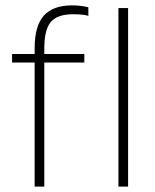

<svg xmlns="http://www.w3.org/2000/svg" viewBox="-20 -695 577 715"><path d="M109 -462H25V-494H109V-515Q109 -598 143 -636.5Q177 -675 249 -675Q264 -675 277.5 -673.5Q291 -672 309 -668V-636Q299 -639 285 -640.5Q271 -642 253 -642Q194 -642 169.5 -613.5Q145 -585 145 -515V-494H294V-462H145V0H109ZM457 -665V0H421V-665Z"/></svg>

Font: Blinker ExtraLight
Style: Regular
Weight: 200
Designer: Juergen Huber
Foundry: supertype
Version: Version 1.017;hotconv 1.0.117;makeotfexe 2.5.65602